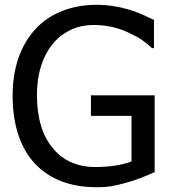

<svg xmlns="http://www.w3.org/2000/svg" viewBox="-20 -760 707 794"><path d="M377.9 14.2C403.8 14.2 425.8 12.7 444.8 9.3C463.9 5.9 486.3 0.5 512.2 -7.3C540 -15.1 576.2 -28.8 619.6 -48.3V-365.7H356V-280.8H523.9V-92.8C488.3 -77.6 430.7 -69.3 374 -69.3C300.3 -69.3 240.7 -95.7 199.2 -146.5C154.8 -198.7 132.8 -272.5 132.8 -367.2C132.8 -424.8 142.6 -475.6 162.1 -519.5C201.2 -606.9 274.9 -656.7 367.2 -656.7C423.3 -656.7 475.1 -643.6 516.6 -622.6C537.6 -612.8 554.7 -603.5 567.4 -594.7C580.1 -585.4 593.8 -574.2 608.4 -561H616.7V-677.7C601.1 -685.1 583.5 -693.4 564.5 -701.7C545.4 -710 528.3 -715.8 513.7 -720.2C468.8 -733.4 423.8 -740.2 378.9 -740.2C275.9 -740.2 186.5 -704.6 127.4 -640.6C65.4 -573.7 32.2 -480 32.2 -364.3C32.2 -241.7 64.9 -145.5 127 -80.6C187.5 -17.6 273.9 14.2 377.9 14.2Z"/></svg>

Font: SG Kara
Style: Regular
Weight: 400
Designer: Damoon Khanjanzadeh
Version: Version 1.000